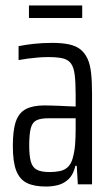

<svg xmlns="http://www.w3.org/2000/svg" viewBox="-20 -675 408 703"><path d="M148 8Q105 8 78.5 -5Q52 -18 39.5 -50Q27 -82 27 -141Q27 -198 38 -230Q49 -262 74.5 -275.5Q100 -289 143 -289Q154 -289 168 -288.5Q182 -288 198 -287.5Q214 -287 229 -286Q244 -285 257 -285V-327Q257 -374 253.5 -401.5Q250 -429 239.5 -443Q229 -457 209 -461.5Q189 -466 156 -466Q139 -466 120 -464.5Q101 -463 82.5 -460.5Q64 -458 48 -455V-506Q72 -511 103.5 -514.5Q135 -518 172 -518Q208 -518 233 -512.5Q258 -507 274 -494.5Q290 -482 300 -461Q310 -440 313.5 -408Q317 -376 317 -332V0H265L261 -68H256Q249 -37 232.5 -20.5Q216 -4 194.5 2Q173 8 148 8ZM162 -45Q182 -45 199 -48.5Q216 -52 228 -63Q240 -74 246 -95Q253 -120 255 -146Q257 -172 257 -205V-242H158Q130 -242 114.5 -235Q99 -228 93 -206.5Q87 -185 87 -143Q87 -104 93 -83Q99 -62 115 -53.5Q131 -45 162 -45ZM86 -609V-655H281V-609Z"/></svg>

Font: Saira ExtraCondensed
Style: Regular
Weight: 400
Width: 2
Designer: Hector Gatti with collaboration of the Omnibus-Type team
Foundry: Omnibus-Type
Version: Version 1.101